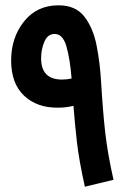

<svg xmlns="http://www.w3.org/2000/svg" viewBox="-20 -700 496 724"><path d="M408 -22Q386 -120 377 -198.5Q368 -277 361 -394Q357 -464 344 -529.5Q331 -595 298 -637.5Q265 -680 201 -680Q119 -680 70.5 -619Q22 -558 22 -472Q22 -385 71 -339Q120 -293 199 -294Q229 -294 257 -301Q262 -235 270 -165Q278 -95 300 4ZM135 -480Q135 -514 147.5 -543Q160 -572 186 -572Q217 -572 230.5 -525Q244 -478 250 -404Q233 -400 214 -400Q135 -400 135 -480Z"/></svg>

Font: Noto Sans Arabic UI ExtraCondensed Semi
Style: Regular
Weight: 600
Width: 3
Designer: Nadine Chahine - Monotype Design Team
Foundry: Monotype Imaging Inc.
Version: Version 1.900